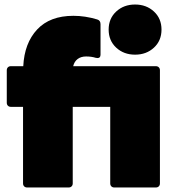

<svg xmlns="http://www.w3.org/2000/svg" viewBox="-20 -830 778 850"><path d="M461 -699Q461 -748 494.5 -779Q528 -810 578 -810Q628 -810 661.5 -779Q695 -748 695 -699Q695 -650 661.5 -619Q628 -588 578 -588Q528 -588 494.5 -619Q461 -650 461 -699ZM100 0Q92 0 87 -5Q82 -10 82 -18V-357H28Q20 -357 15 -362Q10 -367 10 -375V-519Q10 -527 15 -532Q20 -537 28 -537H83Q88 -639 144.5 -699.5Q201 -760 305 -760Q357 -760 410 -744Q425 -740 425 -723V-588Q425 -573 412 -573Q407 -573 404 -574Q385 -580 361 -580Q339 -580 324 -569Q309 -558 304 -537H670Q678 -537 683 -532Q688 -527 688 -519V-18Q688 -10 683 -5Q678 0 670 0H486Q478 0 473 -5Q468 -10 468 -18V-357H302V-18Q302 -10 297 -5Q292 0 284 0Z"/></svg>

Font: LINE Seed Sans TH App Heavy
Style: Regular
Weight: 900
Designer: Dalton Maag Ltd | Thai characters by Cadson Demak Co.,Ltd.
Foundry: Dalton Maag Ltd
Version: Version 1.003